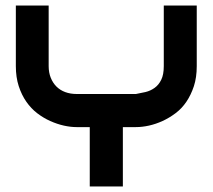

<svg xmlns="http://www.w3.org/2000/svg" viewBox="-20 -672 767 692"><path d="M689.1 -433.7Q689.1 -392.6 678.7 -361.1Q668.3 -329.7 651.7 -305.2Q635.1 -280.7 612.6 -263.9Q590.1 -247 565.8 -235.9Q541.6 -224.8 516.8 -219.3Q492.1 -213.9 469.8 -213.9H422.8V0H303.5V-213.9H255.9Q234.7 -213.9 210.1 -219.3Q185.6 -224.8 160.9 -235.9Q136.1 -247 114.1 -263.9Q92.1 -280.7 75 -305.2Q57.9 -329.7 47.5 -361.6Q37.1 -393.6 37.1 -433.7V-652H155.4V-433.7Q155.4 -410.4 162.9 -391.8Q170.3 -373.3 183.4 -360.1Q196.5 -347 215.1 -340.1Q233.7 -333.2 256.9 -333.2H469.8Q486.6 -336.1 504.5 -340.3Q522.3 -344.6 537.1 -355.2Q552 -365.8 561.1 -384.4Q570.3 -403 570.3 -433.7V-652H689.1Z"/></svg>

Font: AKL FREE 001
Style: Regular
Weight: 400
Designer: AKL
Foundry: AKL
Version: Version 1.00;August 10, 2024;FontCreator 13.0.0.2630 64-bit